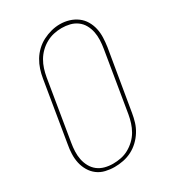

<svg xmlns="http://www.w3.org/2000/svg" viewBox="-182 -848 865 958"><g transform="rotate(-30 250.0 -369.0)"><path d="M195 8Q169 8 143.5 2Q118 -4 98 -19Q78 -34 65 -56Q52 -78 46.5 -103Q41 -128 42 -155Q43 -182 48 -208L105 -553Q109 -578 117 -602.5Q125 -627 138.5 -649.5Q152 -672 171.5 -690.5Q191 -709 214.5 -721Q238 -733 263 -739.5Q288 -746 313 -746Q340 -746 365 -738.5Q390 -731 410.5 -716Q431 -701 444 -679Q457 -657 462.5 -632Q468 -607 467 -580.5Q466 -554 462 -527L404 -182Q400 -157 392.5 -132.5Q385 -108 371 -85.5Q357 -63 337.5 -44.5Q318 -26 294.5 -14Q271 -2 245.5 3Q220 8 195 8ZM196 -10Q219 -10 242 -14.5Q265 -19 286 -30.5Q307 -42 325 -59Q343 -76 355 -97Q367 -118 374 -140Q381 -162 385 -185L442 -530Q446 -554 447 -578Q448 -602 443.5 -624.5Q439 -647 428 -667Q417 -687 398.5 -700.5Q380 -714 357.5 -719.5Q335 -725 311 -725Q288 -725 265.5 -720Q243 -715 222 -703.5Q201 -692 183.5 -675Q166 -658 154 -637.5Q142 -617 135 -595Q128 -573 124 -550L67 -205Q63 -182 62 -158Q61 -134 65.5 -111.5Q70 -89 81 -69Q92 -49 109.5 -35.5Q127 -22 149.5 -16Q172 -10 196 -10Z"/></g></svg>

Font: Iosevka Slab Thin
Style: Italic
Weight: 100
Italic angle: -9°
Monospace: yes
Designer: Belleve Invis
Foundry: Belleve Invis
Version: Version 11.1.1; ttfautohint (v1.8.3)